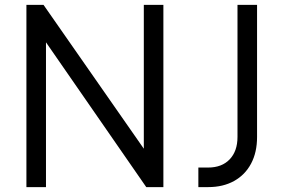

<svg xmlns="http://www.w3.org/2000/svg" viewBox="-20 -765 1159 785"><path d="M88 0V-745H158L568 -157V-745H648V0H578L168 -592V0ZM791 0V-80H831Q887 -80 919 -113.5Q951 -147 951 -205V-745H1031V-205Q1031 -142 1006.5 -96Q982 -50 937 -25Q892 0 831 0Z"/></svg>

Font: Kosmopol Plus Jakarta Sans
Style: Regular
Weight: 400
Designer: Gumpita Rahayu
Foundry: Tokotype
Version: Version 2.006